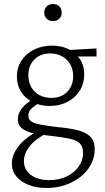

<svg xmlns="http://www.w3.org/2000/svg" viewBox="-20 -646 520 955"><path d="M211 289Q162 289 123 274Q84 259 61.5 231.5Q39 204 39 167Q39 120 78.5 73.5Q118 27 198 -8L217 14Q156 45 127.5 81.5Q99 118 99 155Q99 199 134 224.5Q169 250 225 250Q273 250 311 232Q349 214 371 183Q393 152 393 115Q393 82 376.5 66.5Q360 51 325 43.5Q290 36 235 30Q191 26 153 18.5Q115 11 92 -5.5Q69 -22 69 -52Q69 -76 80 -94.5Q91 -113 111 -129.5Q131 -146 159 -162L184 -139Q157 -124 139 -108.5Q121 -93 121 -71Q121 -51 137 -41Q153 -31 185 -25.5Q217 -20 265 -14Q322 -9 363.5 1Q405 11 428 32.5Q451 54 451 97Q451 150 418.5 194Q386 238 331.5 263.5Q277 289 211 289ZM227 -119Q179 -119 142 -138Q105 -157 84.5 -190Q64 -223 64 -265Q64 -310 87 -345Q110 -380 149.5 -399.5Q189 -419 238 -419Q310 -419 354.5 -379Q399 -339 399 -276Q399 -231 377 -195.5Q355 -160 316 -139.5Q277 -119 227 -119ZM235 -159Q268 -159 292.5 -172.5Q317 -186 330.5 -211Q344 -236 344 -266Q344 -317 312 -348.5Q280 -380 229 -380Q181 -380 151 -350Q121 -320 121 -271Q121 -239 135 -213.5Q149 -188 175.5 -173.5Q202 -159 235 -159ZM309 -365 299 -396 460 -405V-365ZM244 -541Q224 -541 212 -553Q200 -565 200 -583Q200 -602 212 -614Q224 -626 244 -626Q263 -626 275 -614Q287 -602 287 -583Q287 -565 275 -553Q263 -541 244 -541Z"/></svg>

Font: Ysabeau Office Light
Style: Regular
Weight: 300
Designer: Christian Thalmann (Catharsis Fonts)
Version: Version 2.001;gftools[0.9.30]; featfreeze: tnum,lnum,ss02